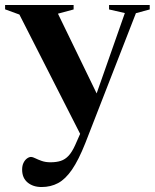

<svg xmlns="http://www.w3.org/2000/svg" viewBox="-30 -514 622 772"><path d="M368.5 -118 299.5 38.5 48 -455.5 -9.5 -476.5V-494H266V-476L203 -459ZM137 238Q103 238 81 219.8Q59 201.5 59 168Q59 152 64.5 140.8Q70 129.5 78.5 123.2Q87 117 95 117Q101 117 111.5 122.2Q122 127.5 137.5 133Q153 138.5 173 138.5Q197 138.5 214.5 132.8Q232 127 245.8 112.2Q259.5 97.5 272 70L308.5 -12.5L346 -102.5L472 -461.5L408.5 -476V-494H572V-476L516.5 -461L313 61.5Q286 129.5 259.5 168Q233 206.5 203.5 222.2Q174 238 137 238Z"/></svg>

Font: Newsreader 60pt SemiBold
Style: Regular
Weight: 600
Designer: Hugues Gentile
Foundry: Production Type
Version: Version 1.003